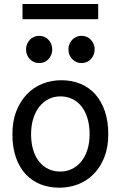

<svg xmlns="http://www.w3.org/2000/svg" viewBox="-20 -896 597 929"><path d="M130.4 -246.6Q130.4 -204.1 140.6 -170.4Q150.9 -136.7 169.7 -113.5Q188.5 -90.3 214.4 -78.1Q240.2 -65.9 272 -65.9Q301.3 -65.9 327.1 -78.1Q353 -90.3 372.3 -113.5Q391.6 -136.7 402.6 -170.4Q413.6 -204.1 413.6 -246.6Q413.6 -289.6 403.3 -323.5Q393.1 -357.4 374.3 -381.1Q355.5 -404.8 329.3 -417.2Q303.2 -429.7 272 -429.7Q242.2 -429.7 216.3 -417.2Q190.4 -404.8 171.4 -381.1Q152.3 -357.4 141.4 -323.5Q130.4 -289.6 130.4 -246.6ZM40 -246.6Q40 -309.6 59.1 -358.2Q78.1 -406.7 110.4 -440.2Q142.6 -473.6 185.5 -490.7Q228.5 -507.8 276.9 -507.8Q327.1 -507.8 368.9 -490.7Q410.6 -473.6 440.7 -440.2Q470.7 -406.7 487.3 -358.2Q503.9 -309.6 503.9 -246.6Q503.9 -183.6 484.9 -135.3Q465.8 -86.9 433.6 -54.2Q401.4 -21.5 358.4 -4.6Q315.4 12.2 267.1 12.2Q216.8 12.2 175 -4.6Q133.3 -21.5 103.3 -54.2Q73.2 -86.9 56.6 -135.3Q40 -183.6 40 -246.6ZM106 -656.7Q106 -670.4 110.8 -682.4Q115.7 -694.3 124.3 -703.4Q132.8 -712.4 144.3 -717.5Q155.8 -722.7 169.4 -722.7Q183.1 -722.7 194.8 -717.5Q206.5 -712.4 214.8 -703.4Q223.1 -694.3 228 -682.4Q232.9 -670.4 232.9 -656.7Q232.9 -643.1 228 -631.1Q223.1 -619.1 214.8 -610.1Q206.5 -601.1 194.8 -595.9Q183.1 -590.8 169.4 -590.8Q155.8 -590.8 144.3 -595.9Q132.8 -601.1 124.3 -610.1Q115.7 -619.1 110.8 -631.1Q106 -643.1 106 -656.7ZM311 -656.7Q311 -670.4 315.9 -682.4Q320.8 -694.3 329.3 -703.4Q337.9 -712.4 349.4 -717.5Q360.8 -722.7 374.5 -722.7Q388.2 -722.7 399.9 -717.5Q411.6 -712.4 419.9 -703.4Q428.2 -694.3 433.1 -682.4Q438 -670.4 438 -656.7Q438 -643.1 433.1 -631.1Q428.2 -619.1 419.9 -610.1Q411.6 -601.1 399.9 -595.9Q388.2 -590.8 374.5 -590.8Q360.8 -590.8 349.4 -595.9Q337.9 -601.1 329.3 -610.1Q320.8 -619.1 315.9 -631.1Q311 -643.1 311 -656.7ZM88.9 -876.5H455.1V-803.2H88.9Z"/></svg>

Font: Andika Afr
Style: Regular
Weight: 400
Designer: Victor Gaultney, Annie Olsen, Julie Remington, Don Collingsworth, Eric Hays, Becca Hirsbrunner
Foundry: SIL International
Version: Version 5.000